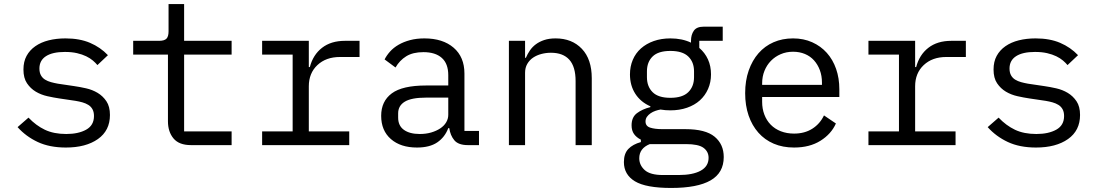

<svg xmlns="http://www.w3.org/2000/svg" viewBox="-20 -718 5440 950"><path d="M306 12Q225 12 166.5 -15.5Q108 -43 67 -89L121 -136Q158 -97 202 -76Q246 -55 308 -55Q368 -55 406.5 -76.5Q445 -98 445 -144Q445 -164 437.5 -177.5Q430 -191 417 -199Q404 -207 388 -211.5Q372 -216 354 -219L273 -231Q246 -235 214.5 -242Q183 -249 157 -264.5Q131 -280 113.5 -306Q96 -332 96 -374Q96 -413 111.5 -441.5Q127 -470 155 -489.5Q183 -509 221 -518.5Q259 -528 304 -528Q374 -528 425.5 -506Q477 -484 514 -445L462 -396Q453 -407 439.5 -418.5Q426 -430 406.5 -439.5Q387 -449 361 -455Q335 -461 301 -461Q240 -461 207.5 -440Q175 -419 175 -379Q175 -359 182.5 -345.5Q190 -332 203 -324Q216 -316 232.5 -311.5Q249 -307 266 -304L347 -292Q375 -288 406 -281Q437 -274 463 -258.5Q489 -243 506.5 -217Q524 -191 524 -149Q524 -72 464.5 -30Q405 12 306 12Z M925 0Q866 0 838.5 -33Q811 -66 811 -118V-448H639V-516H767Q793 -516 803.5 -526.5Q814 -537 814 -563V-698H891V-516H1126V-448H891V-68H1126V0Z M1277 -68H1428V-448H1277V-516H1508V-386H1513Q1529 -447 1573.5 -481.5Q1618 -516 1687 -516H1759V-436H1662Q1593 -436 1550.5 -396Q1508 -356 1508 -291V-68H1708V0H1277Z M2295 0Q2248 0 2228 -24Q2208 -48 2203 -84H2198Q2181 -39 2143.5 -13.5Q2106 12 2043 12Q1962 12 1914 -30Q1866 -72 1866 -145Q1866 -217 1918.5 -256Q1971 -295 2088 -295H2198V-346Q2198 -403 2166 -431.5Q2134 -460 2075 -460Q2023 -460 1990 -439.5Q1957 -419 1937 -384L1883 -424Q1893 -444 1910 -463Q1927 -482 1952 -496.5Q1977 -511 2009 -519.5Q2041 -528 2080 -528Q2171 -528 2224.5 -482Q2278 -436 2278 -354V-70H2350V0ZM2057 -55Q2088 -55 2113.5 -62.5Q2139 -70 2158 -82.5Q2177 -95 2187.5 -112.5Q2198 -130 2198 -150V-235H2088Q2016 -235 1983 -215Q1950 -195 1950 -157V-136Q1950 -96 1978.5 -75.5Q2007 -55 2057 -55Z M2498 0V-516H2578V-432H2582Q2590 -451 2602 -468.5Q2614 -486 2631.5 -499Q2649 -512 2673 -520Q2697 -528 2729 -528Q2810 -528 2859 -476.5Q2908 -425 2908 -331V0H2828V-317Q2828 -388 2797 -422.5Q2766 -457 2706 -457Q2682 -457 2659 -451Q2636 -445 2618 -433Q2600 -421 2589 -402Q2578 -383 2578 -358V0Z M3561 59Q3561 137 3496 174.5Q3431 212 3301 212Q3176 212 3121.5 179Q3067 146 3067 84Q3067 42 3089 19Q3111 -4 3151 -15V-27Q3129 -38 3117 -55Q3105 -72 3105 -98Q3105 -138 3131.5 -158Q3158 -178 3198 -188V-192Q3150 -213 3123.5 -254Q3097 -295 3097 -350Q3097 -389 3111 -422Q3125 -455 3151.5 -478.5Q3178 -502 3215 -515Q3252 -528 3297 -528Q3355 -528 3399 -507V-516Q3399 -546 3413 -566Q3427 -586 3461 -586H3556V-516H3440V-481Q3468 -457 3483 -424Q3498 -391 3498 -350Q3498 -311 3483.5 -278Q3469 -245 3443 -221.5Q3417 -198 3379.5 -185Q3342 -172 3297 -172Q3284 -172 3272 -173Q3260 -174 3248 -176Q3236 -174 3223 -169.5Q3210 -165 3199 -157.5Q3188 -150 3181 -140Q3174 -130 3174 -117Q3174 -94 3197 -86.5Q3220 -79 3257 -79H3371Q3471 -79 3516 -41.5Q3561 -4 3561 59ZM3486 63Q3486 32 3461 13.5Q3436 -5 3374 -5H3195Q3143 16 3143 65Q3143 99 3170 123.5Q3197 148 3260 148H3338Q3408 148 3447 126.5Q3486 105 3486 63ZM3297 -234Q3357 -234 3385.5 -262Q3414 -290 3414 -336V-365Q3414 -411 3385.5 -438.5Q3357 -466 3297 -466Q3237 -466 3209 -438.5Q3181 -411 3181 -365V-336Q3181 -290 3209 -262Q3237 -234 3297 -234Z M3909 12Q3853 12 3808.5 -7Q3764 -26 3732.5 -61.5Q3701 -97 3684 -146.5Q3667 -196 3667 -257Q3667 -319 3684.5 -369Q3702 -419 3733 -454.5Q3764 -490 3807.5 -509Q3851 -528 3904 -528Q3956 -528 3998.5 -509Q4041 -490 4071 -456.5Q4101 -423 4117 -377Q4133 -331 4133 -276V-238H3751V-214Q3751 -180 3762 -151Q3773 -122 3793.5 -101Q3814 -80 3843.5 -68.5Q3873 -57 3909 -57Q3961 -57 3999 -81Q4037 -105 4057 -147L4116 -107Q4093 -55 4039.5 -21.5Q3986 12 3909 12ZM3904 -462Q3871 -462 3843 -450Q3815 -438 3794.5 -417Q3774 -396 3762.5 -367.5Q3751 -339 3751 -305V-298H4047V-309Q4047 -343 4036.5 -371Q4026 -399 4007.5 -419.5Q3989 -440 3962.5 -451Q3936 -462 3904 -462Z M4277 -68H4428V-448H4277V-516H4508V-386H4513Q4529 -447 4573.5 -481.5Q4618 -516 4687 -516H4759V-436H4662Q4593 -436 4550.5 -396Q4508 -356 4508 -291V-68H4708V0H4277Z M5106 12Q5025 12 4966.5 -15.5Q4908 -43 4867 -89L4921 -136Q4958 -97 5002 -76Q5046 -55 5108 -55Q5168 -55 5206.5 -76.5Q5245 -98 5245 -144Q5245 -164 5237.5 -177.5Q5230 -191 5217 -199Q5204 -207 5188 -211.5Q5172 -216 5154 -219L5073 -231Q5046 -235 5014.5 -242Q4983 -249 4957 -264.5Q4931 -280 4913.5 -306Q4896 -332 4896 -374Q4896 -413 4911.5 -441.5Q4927 -470 4955 -489.5Q4983 -509 5021 -518.5Q5059 -528 5104 -528Q5174 -528 5225.5 -506Q5277 -484 5314 -445L5262 -396Q5253 -407 5239.5 -418.5Q5226 -430 5206.5 -439.5Q5187 -449 5161 -455Q5135 -461 5101 -461Q5040 -461 5007.5 -440Q4975 -419 4975 -379Q4975 -359 4982.5 -345.5Q4990 -332 5003 -324Q5016 -316 5032.5 -311.5Q5049 -307 5066 -304L5147 -292Q5175 -288 5206 -281Q5237 -274 5263 -258.5Q5289 -243 5306.5 -217Q5324 -191 5324 -149Q5324 -72 5264.5 -30Q5205 12 5106 12Z"/></svg>

Font: IBM Plex Mono
Style: Regular
Weight: 400
Monospace: yes
Designer: Mike Abbink, Paul van der Laan, Pieter van Rosmalen
Foundry: Bold Monday
Version: Version 2.3